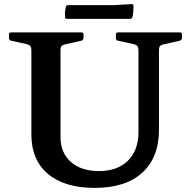

<svg xmlns="http://www.w3.org/2000/svg" viewBox="-20 -904 928 936"><path d="M755 -272Q755 -136 673.5 -62Q592 12 442 12Q295 12 214 -56Q133 -124 133 -248V-746H275V-236Q275 -159 325.5 -114.5Q376 -70 463 -70Q552 -70 603.5 -120.5Q655 -171 655 -260V-746H755ZM24 -736Q24 -746 33 -746H377Q387 -746 387 -737V-719Q387 -710 378 -706L298 -688Q285 -685 280 -679.5Q275 -674 275 -658V-537H133V-659Q133 -672 128.5 -678.5Q124 -685 109 -689L33 -706Q24 -708 24 -718ZM545 -736Q545 -746 554 -746H857Q867 -746 867 -737V-719Q867 -710 858 -706L778 -688Q765 -685 760 -679.5Q755 -674 755 -658V-537H655V-659Q655 -672 650.5 -678.5Q646 -685 631 -689L554 -706Q545 -708 545 -718ZM301 -870Q302 -879 312 -879H536L621 -884Q630 -885 631 -875Q631 -862 630 -848.5Q629 -835 626 -822Q623 -812 614 -812H306Q297 -812 297 -822Q296 -834 297 -846Q298 -858 301 -870Z"/></svg>

Font: Hahmlet SemiBold
Style: Regular
Weight: 600
Version: Version 1.002